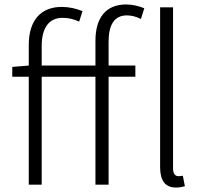

<svg xmlns="http://www.w3.org/2000/svg" viewBox="-20 -828 905 861"><path d="M770 13C788 13 798 10 809 7L800 -40C789 -38 785 -38 779 -38C766 -38 756 -49 756 -73V-795H698V-79C698 -17 721 13 770 13ZM35 -484H109V0H167V-484H408V0H467V-484H587V-534H467V-641C467 -717 493 -759 549 -759C568 -759 590 -754 612 -743L627 -791C602 -801 573 -808 546 -808C456 -808 408 -750 408 -645V-534H167V-622C167 -702 199 -748 260 -748C285 -748 310 -743 335 -731L350 -778C321 -790 289 -797 257 -797C163 -797 109 -737 109 -626V-534L35 -528Z"/></svg>

Font: GenYoGothic2 TW L
Style: Regular
Weight: 300
Version: Version 2.100;PS 2.1;hotconv 16.6.51;makeotf.lib2.5.65220 DE